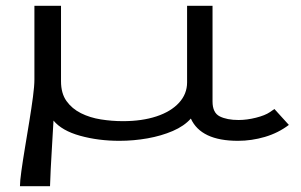

<svg xmlns="http://www.w3.org/2000/svg" viewBox="-20 -477 1040 664"><path d="M49 167Q49 150 54 114Q59 78 66.5 33Q74 -12 81.5 -58Q89 -104 94 -142Q99 -180 99 -202V-457H191V-196Q191 -154 210 -127.5Q229 -101 260 -85.5Q291 -70 329 -64Q367 -58 405 -58Q471 -58 521 -74.5Q571 -91 599 -121.5Q627 -152 627 -192V-457H715V-126Q715 -87 740 -74.5Q765 -62 805 -62Q834 -62 865.5 -70Q897 -78 913 -89L929 -100L979 -45Q942 -17 896 -3.5Q850 10 803 10Q675 10 640 -67Q617 -41 577.5 -24Q538 -7 490 1.5Q442 10 393 10Q320 10 257 -7.5Q194 -25 165 -60Q162 -2 158.5 52.5Q155 107 153 167Z"/></svg>

Font: Inconsolata UltraExpanded
Style: Regular
Weight: 400
Width: 9
Monospace: yes
Designer: Raph Levien, Cyreal, Brenton Simpson
Foundry: Raph Levien, Cyreal, Google
Version: Version 3.000; ttfautohint (v1.8.2.53-6de2)